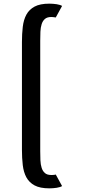

<svg xmlns="http://www.w3.org/2000/svg" viewBox="-20 -820 490 1050"><path d="M100 -590Q100 -634.5 104.5 -673Q109 -711.5 124.2 -739.8Q139.5 -768 169.2 -784Q199 -800 250 -800Q259.5 -800 270 -799.2Q280.5 -798.5 290 -797Q299.5 -795.5 307.2 -793Q315 -790.5 319.5 -787.5L285 -724.5Q282 -725 278 -725.5Q274.5 -726 270 -726.5Q265.5 -727 260 -727Q238 -727 225.8 -716.5Q213.5 -706 207.8 -688Q202 -670 201 -646.5Q200 -623 200 -597V7Q200 33 201 56.5Q202 80 207.8 98Q213.5 116 225.8 126.5Q238 137 260 137Q265.5 137 270 136.8Q274.5 136.5 278 136Q282 135.5 285 134.5L319.5 197.5Q315 200.5 307.2 203Q299.5 205.5 290 207Q280.5 208.5 270 209.2Q259.5 210 250 210Q199 210 169.2 194Q139.5 178 124.2 149.8Q109 121.5 104.5 83Q100 44.5 100 0Z"/></svg>

Font: B612
Style: Regular
Weight: 400
Designer: Nicolas Chauveau, Thomas Paillot, Jonathan Favre-Lamarine, Jean-Luc Vinot
Foundry: AIRBUS
Version: Version 1.008